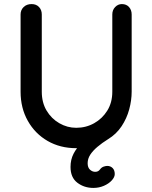

<svg xmlns="http://www.w3.org/2000/svg" viewBox="-20 -721 748 942"><path d="M438 201Q393 201 359.5 175.5Q326 150 326 98Q326 62 341 33Q356 4 379.5 -17.5Q403 -39 431 -53Q459 -67 486 -75L394 5Q384 5 374 5.5Q364 6 354 6Q275 6 213.5 -29.5Q152 -65 116.5 -128Q81 -191 81 -271V-650Q81 -672 96 -686.5Q111 -701 135 -701Q158 -701 171.5 -686.5Q185 -672 185 -650V-271Q185 -218 208.5 -178.5Q232 -139 271 -116.5Q310 -94 354 -94Q402 -94 442 -116.5Q482 -139 506.5 -178.5Q531 -218 531 -271V-650Q531 -672 545 -686.5Q559 -701 578 -701Q600 -701 613 -686.5Q626 -672 626 -650V-271Q626 -229 614 -184.5Q602 -140 576.5 -101.5Q551 -63 510 -38Q481 -20 458 -0.5Q435 19 422.5 38.5Q410 58 410 80Q410 101 421.5 111.5Q433 122 447 122Q462 122 470 111Q478 100 488.5 96.5Q499 93 506 93Q522 93 532.5 103.5Q543 114 543 133Q543 148 528.5 164Q514 180 490 190.5Q466 201 438 201Z"/></svg>

Font: Quicksand Light SemiBold
Style: Regular
Weight: 600
Version: Version 3.006